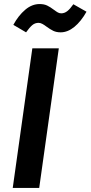

<svg xmlns="http://www.w3.org/2000/svg" viewBox="-20 -930 448 950"><path d="M174 0H43L140 -691H271ZM209 -799Q200 -806 190 -811.5Q180 -817 171 -817Q153 -817 139.5 -805.5Q126 -794 109 -770L46 -807Q71 -853 104.5 -881.5Q138 -910 176 -910Q198 -910 213.5 -902.5Q229 -895 246 -882Q258 -873 266 -868.5Q274 -864 283 -864Q299 -864 313 -875Q327 -886 343 -909L408 -872Q381 -824 348 -797Q315 -770 280 -770Q259 -770 243.5 -777.5Q228 -785 209 -799Z"/></svg>

Font: FiraGO Medium
Style: Italic
Weight: 500
Italic angle: -8°
Designer: bBox Type GmbH
Foundry: bBox Type GmbH
Version: Version 1.001